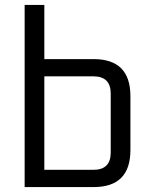

<svg xmlns="http://www.w3.org/2000/svg" viewBox="-20 -760 622 780"><path d="M80.1 0V-740H160.1V-519.9H360.3Q509.8 -519.9 509.8 -369.7V-150.2Q509.8 0 360.3 0ZM160.1 -70.1H359.7Q429.8 -70.1 429.8 -140.2V-379.7Q429.8 -449.8 359.7 -449.8H160.1Z"/></svg>

Font: Oxanium ExtraLight
Style: Regular
Weight: 200
Designer: Severin Meyer
Version: Version 2.000